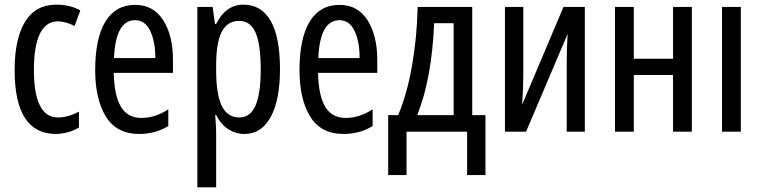

<svg xmlns="http://www.w3.org/2000/svg" viewBox="-20 -567 3276 827"><path d="M43 -265Q43 -400 88 -473.5Q133 -547 223 -547Q282 -547 326 -522L301 -455Q263 -475 229 -475Q178 -475 152 -422Q126 -369 126 -266Q126 -61 230 -61Q272 -61 320 -86V-18Q300 -5 272.5 2.5Q245 10 221 10Q43 10 43 -265Z M725 -309V-253H470Q472 -155 501 -107Q530 -59 589 -59Q648 -59 705 -96V-24Q649 10 580 10Q482 10 436 -65Q390 -140 390 -265Q390 -402 434 -474Q478 -546 562 -546Q641 -546 683 -480Q725 -414 725 -309ZM471 -317H649Q649 -388 627 -434Q605 -480 562 -480Q478 -480 471 -317Z M1186 -269Q1186 -136 1146 -63Q1106 10 1033 10Q994 10 962 -11.5Q930 -33 911 -72H907Q911 -16 911 0V240H830V-537H896L906 -464H911Q953 -547 1028 -547Q1106 -547 1146 -477Q1186 -407 1186 -269ZM911 -285V-265Q911 -160 935.5 -110.5Q960 -61 1011 -61Q1058 -61 1080.5 -112Q1103 -163 1103 -268Q1103 -375 1081 -426Q1059 -477 1010 -477Q960 -477 935.5 -430.5Q911 -384 911 -285Z M1605 -309V-253H1350Q1352 -155 1381 -107Q1410 -59 1469 -59Q1528 -59 1585 -96V-24Q1529 10 1460 10Q1362 10 1316 -65Q1270 -140 1270 -265Q1270 -402 1314 -474Q1358 -546 1442 -546Q1521 -546 1563 -480Q1605 -414 1605 -309ZM1351 -317H1529Q1529 -388 1507 -434Q1485 -480 1442 -480Q1358 -480 1351 -317Z M2014 -71H2071V187H1992V0H1731V187H1652V-71H1695Q1734 -164 1755 -285.5Q1776 -407 1779 -537H2014ZM1850 -467Q1840 -228 1777 -71H1934V-467Z M2234 -237Q2234 -191 2229 -116L2407 -537H2499V0H2421V-293Q2421 -364 2425 -421L2246 0H2155V-537H2234Z M2710 -314H2879V-537H2960V0H2879V-244H2710V0H2629V-537H2710Z M3090 0V-537H3171V0Z"/></svg>

Font: Noto Sans UI Cond
Style: Regular
Weight: 400
Width: 3
Designer: Monotype Design Team
Foundry: Monotype Imaging Inc.
Version: Version 1.001